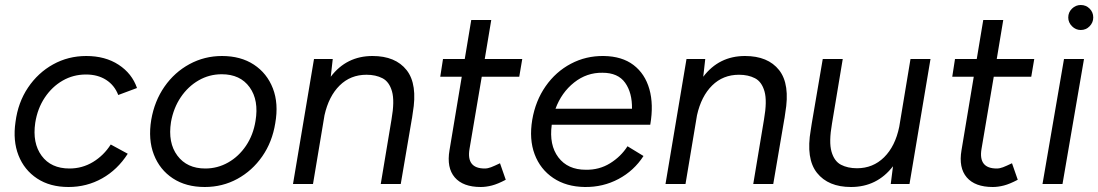

<svg xmlns="http://www.w3.org/2000/svg" viewBox="-20 -736 4393 768"><path d="M254 12Q180 12 128.5 -22Q77 -56 54 -114.5Q31 -173 42 -248Q52 -326 92 -385.5Q132 -445 192.5 -478.5Q253 -512 325 -512Q401 -512 454.5 -477Q508 -442 528 -384L453 -356Q438 -395 404.5 -416.5Q371 -438 324 -438Q273 -438 230.5 -413.5Q188 -389 159 -345.5Q130 -302 121 -245Q109 -164 146.5 -113Q184 -62 258 -62Q309 -62 352 -88Q395 -114 423 -158L491 -121Q450 -57 388.5 -22.5Q327 12 254 12Z M799 12Q724 12 671.5 -22.5Q619 -57 595.5 -117.5Q572 -178 585 -257Q598 -332 638 -389.5Q678 -447 738 -479.5Q798 -512 868 -512Q943 -512 995.5 -477.5Q1048 -443 1071.5 -382.5Q1095 -322 1081 -243Q1069 -168 1029 -110.5Q989 -53 929.5 -20.5Q870 12 799 12ZM801 -62Q850 -62 892.5 -86Q935 -110 964 -153Q993 -196 1002 -252Q1016 -335 978.5 -387Q941 -439 867 -439Q817 -439 774.5 -414.5Q732 -390 703 -347Q674 -304 664 -248Q651 -165 689.5 -113.5Q728 -62 801 -62Z M1152 0 1236 -500H1311L1303 -429Q1366 -512 1470 -512Q1562 -512 1606.5 -455.5Q1651 -399 1631 -284L1628 -263L1627 -259V-258L1583 0H1503L1546 -258Q1559 -332 1548 -370.5Q1537 -409 1510 -423Q1483 -437 1446 -437Q1382 -437 1338.5 -394Q1295 -351 1278 -275L1232 0Z M1903 12Q1832 12 1799 -26.5Q1766 -65 1778 -135L1827 -429H1741L1752 -500H1839L1865 -656H1945L1919 -500H2069L2057 -429H1907L1858 -140Q1845 -62 1919 -62Q1931 -62 1944 -67Q1957 -72 1980 -83L2003 -17Q1971 0 1947.5 6Q1924 12 1903 12Z M2319 12Q2245 11 2193 -24Q2141 -59 2118.5 -119Q2096 -179 2109 -257Q2122 -333 2162.5 -391Q2203 -449 2263.5 -481Q2324 -513 2395 -512Q2468 -511 2514 -476Q2560 -441 2577.5 -379.5Q2595 -318 2581 -237H2187Q2176 -156 2213.5 -106.5Q2251 -57 2323 -57Q2377 -56 2420.5 -83Q2464 -110 2490 -151L2554 -112Q2516 -53 2454 -20Q2392 13 2319 12ZM2202 -301H2508Q2509 -365 2480.5 -405Q2452 -445 2390 -445Q2327 -446 2276.5 -406Q2226 -366 2202 -301Z M2642 0 2726 -500H2801L2793 -429Q2856 -512 2960 -512Q3052 -512 3096.5 -455.5Q3141 -399 3121 -284L3118 -263L3117 -259V-258L3073 0H2993L3036 -258Q3049 -332 3038 -370.5Q3027 -409 3000 -423Q2973 -437 2936 -437Q2872 -437 2828.5 -394Q2785 -351 2768 -275L2722 0Z M3308 -242Q3295 -168 3306 -129.5Q3317 -91 3344 -77Q3371 -63 3408 -63Q3472 -63 3516.5 -107Q3561 -151 3577 -229L3622 -500H3702L3618 0H3543L3552 -71Q3488 12 3384 12Q3293 12 3248 -44.5Q3203 -101 3223 -216L3227 -242L3271 -500H3351Z M3951 12Q3880 12 3847 -26.5Q3814 -65 3826 -135L3875 -429H3789L3800 -500H3887L3913 -656H3993L3967 -500H4117L4105 -429H3955L3906 -140Q3893 -62 3967 -62Q3979 -62 3992 -67Q4005 -72 4028 -83L4051 -17Q4019 0 3995.5 6Q3972 12 3951 12Z M4150 0 4236 -500H4316L4230 0ZM4303 -616Q4283 -616 4268 -631Q4253 -646 4253 -666Q4253 -687 4268 -701.5Q4283 -716 4303 -716Q4324 -716 4338.5 -701.5Q4353 -687 4353 -666Q4353 -646 4338.5 -631Q4324 -616 4303 -616Z"/></svg>

Font: Figtree
Style: Italic
Weight: 400
Italic angle: -9.5°
Foundry: Erik Kennedy
Version: Version 2.001; ttfautohint (v1.8.4.7-5d5b);gftools[0.9.27]